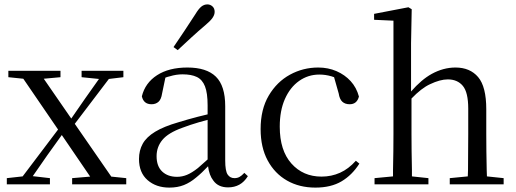

<svg xmlns="http://www.w3.org/2000/svg" viewBox="-20 -838 2344 873"><path d="M11 0V-28L83 -36L244 -249L86 -480L18 -487V-516H255V-487L179 -480L304 -299L367 -390L430 -479L351 -487V-516H541V-487L475 -479L320 -275L486 -35L554 -28V0H308V-28L390 -35L261 -224L195 -132L129 -37L207 -28V0Z M750 15Q690 15 651 -19Q612 -53 612 -115Q612 -154 629 -184.5Q646 -215 685.5 -239Q725 -263 791 -282Q833 -295 879 -307Q902 -313 924 -318V-359Q924 -415 912 -445.5Q900 -476 875 -488Q850 -500 810 -500Q781 -500 752 -491Q742 -489 732 -485L717 -413Q713 -386 700.5 -375Q688 -364 669 -364Q633 -364 625 -400Q640 -461 694 -496Q748 -531 832 -531Q919 -531 961.5 -489.5Q1004 -448 1004 -355V-108Q1004 -61 1015 -44.5Q1026 -28 1046 -28Q1059 -28 1069 -33.5Q1079 -39 1091 -52L1107 -37Q1091 -11 1068.5 1.5Q1046 14 1017 14Q972 14 950 -17Q931 -41 926 -82Q898 -52 872 -31Q845 -8 816 3.5Q787 15 750 15ZM924 -293Q904 -287 884 -282Q843 -270 809 -257Q745 -234 718.5 -202Q692 -170 692 -128Q692 -82 717.5 -58Q743 -34 785 -34Q808 -34 830 -43Q852 -52 880 -74Q899 -90 924 -113ZM769 -624Q794 -661 818.5 -697.5Q843 -734 868 -773Q883 -798 895.5 -808Q908 -818 923 -818Q936 -818 946 -809Q956 -800 956 -784Q956 -771 946.5 -757Q937 -743 913 -723Q881 -696 850 -667.5Q819 -639 788 -610Z M1414 15Q1341 15 1285 -17Q1229 -49 1197 -108.5Q1165 -168 1165 -251Q1165 -341 1202 -403.5Q1239 -466 1298.5 -498.5Q1358 -531 1427 -531Q1472 -531 1510 -514.5Q1548 -498 1574.5 -469Q1601 -440 1612 -399Q1603 -364 1570 -364Q1549 -364 1536.5 -375.5Q1524 -387 1520 -413L1499 -487Q1493 -489 1487 -491Q1460 -499 1432 -499Q1381 -499 1340 -470Q1299 -441 1275.5 -388Q1252 -335 1252 -262Q1252 -154 1305 -94.5Q1358 -35 1442 -35Q1487 -35 1526 -52.5Q1565 -70 1598 -107L1614 -94Q1581 -42 1533 -13.5Q1485 15 1414 15Z M1683 0V-28L1767 -36Q1767 -49 1767 -65Q1768 -106 1768.5 -150.5Q1769 -195 1769 -229V-744L1681 -748V-775L1837 -805L1852 -796L1849 -641V-422Q1896 -476 1943 -502Q1996 -531 2051 -531Q2117 -531 2154 -487.5Q2191 -444 2191 -341V-229Q2191 -194 2191.5 -149.5Q2192 -105 2193 -65Q2194 -49 2194 -36L2270 -28V0H2025V-28L2107 -36Q2107 -49 2108 -65Q2108 -105 2108.5 -149.5Q2109 -194 2109 -229V-344Q2109 -418 2084.5 -447.5Q2060 -477 2016 -477Q1981 -477 1935 -455Q1896 -437 1851 -390V-229Q1851 -195 1851.5 -150.5Q1852 -106 1853 -65Q1853 -49 1853 -36L1928 -28V0Z"/></svg>

Font: Early Summer Mincho
Style: Regular
Weight: 400
Designer: GuiWonder
Version: Version 1.002